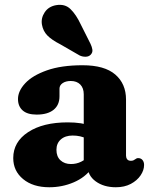

<svg xmlns="http://www.w3.org/2000/svg" viewBox="-20 -760 622 793"><path d="M341.9 -74.6V-89.4L325.9 -95.6V-370.5Q325.9 -396.2 311.6 -410.9Q297.2 -425.5 272.2 -425.5Q251.5 -425.5 238.6 -416.6Q225.7 -407.7 225.7 -393.9V-362.1Q225.7 -326.1 201.2 -306.4Q176.7 -286.7 131.5 -286.7Q92.9 -286.7 73.6 -303.9Q54.3 -321 54.3 -351.1Q54.3 -384 84.1 -416.1Q113.9 -448.2 173.4 -469.3Q232.9 -490.5 321.2 -490.5Q411.7 -490.5 456.1 -452.2Q500.5 -414 500.5 -348.7V-117.2Q500.5 -108.6 505.2 -102.2Q510 -95.9 520.4 -95.9Q526.9 -95.9 530.7 -97.6Q534.6 -99.4 537.7 -101.7Q540.5 -103.7 543.4 -105.3Q546.3 -107 550.4 -107Q562.1 -107 568.6 -99Q575.1 -91 575.1 -78.8Q575.1 -57 560.7 -35.7Q546.4 -14.4 520.3 -0.5Q494.2 13.4 458.5 13.4Q408.7 13.4 375.3 -10.9Q341.9 -35.3 341.9 -74.6ZM34.7 -107.1Q34.7 -174 96.2 -214.3Q157.6 -254.6 259.6 -254.6Q289.2 -254.6 314 -250.8Q338.9 -247 355.3 -240L338.1 -187.6Q324.7 -193.7 310.6 -197Q296.5 -200.2 280 -200.2Q249.5 -200.2 231.3 -184.2Q213.1 -168.2 213.1 -141.3Q213.1 -113.3 229.8 -97.9Q246.5 -82.5 273.1 -82.5Q295.8 -82.5 315 -92Q334.2 -101.6 346.1 -116.3L358.9 -64.9Q332.2 -27.4 284.6 -7Q237 13.4 183.7 13.4Q116.3 13.4 75.5 -20.3Q34.7 -54 34.7 -107.1ZM313.3 -659.6 353.9 -578.8Q360 -566.1 361.6 -554.7Q363.2 -543.3 354.5 -534Q346.8 -526 333.9 -525.7Q321.1 -525.3 309 -530.9L229 -577Q193.3 -595.3 175.6 -613.5Q158 -631.6 153.3 -657.9Q148.6 -684.9 164.4 -708.9Q180.2 -733 211.3 -738.6Q248.3 -745.1 271.5 -722.1Q294.8 -699.2 313.3 -659.6Z"/></svg>

Font: Fraunces SuperSoft 9pt
Style: Regular
Weight: 900
Version: Version 1.000;[b76b70a41]